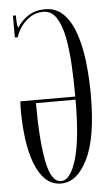

<svg xmlns="http://www.w3.org/2000/svg" viewBox="-53 -751 458 797"><g transform="rotate(-5 176.5 -352.0)"><path d="M170 11.5Q131 11.5 104 -14.8Q77 -41 60.5 -85.5Q44 -130 36.5 -186Q29 -242 29 -302Q29 -312.5 29 -322.5Q29 -332.5 30 -343H259Q259 -410 255.5 -474.5Q252 -539 241.8 -591Q231.5 -643 211.2 -674Q191 -705 157 -705Q127 -705 103.8 -690.2Q80.5 -675.5 64.8 -653.2Q49 -631 42.5 -609H30.5V-700H42.5Q42.5 -680 44 -666Q45.5 -652 48.5 -648.5Q66 -676.5 95 -695.8Q124 -715 165.5 -715Q212.5 -715 243.2 -683Q274 -651 291.8 -597.2Q309.5 -543.5 316.8 -477.5Q324 -411.5 324 -344.5Q324 -166 280 -77.2Q236 11.5 170 11.5ZM170 1.5Q209 1.5 234 -81.8Q259 -165 259 -330H94Q94 -177 111.2 -87.8Q128.5 1.5 170 1.5Z"/></g></svg>

Font: Imbue 100pt Light
Style: Regular
Weight: 300
Designer: Tyler Finck
Foundry: Etcetera Type Company
Version: Version 1.102; ttfautohint (v1.8.3)